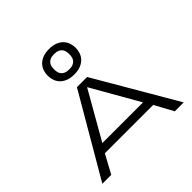

<svg xmlns="http://www.w3.org/2000/svg" viewBox="-272 -1413 1669 1669"><g transform="rotate(-45 562.5 -578.0)"><path d="M859.4 -171.9H265.6L171.9 0H62.5L500 -750H625L1062.5 0H953.1ZM812.5 -250 562.5 -687.5 312.5 -250ZM562.5 -1156.2Q515.6 -1156.2 482.9 -1142.8Q450.2 -1129.4 429.7 -1107.4Q409.2 -1085.4 399.9 -1057.4Q390.6 -1029.3 390.6 -1000Q390.6 -970.7 399.9 -942.6Q409.2 -914.6 429.7 -892.6Q450.2 -870.6 482.9 -857.2Q515.6 -843.8 562.5 -843.8Q609.4 -843.8 642.1 -857.2Q674.8 -870.6 695.3 -892.6Q715.8 -914.6 725.1 -942.6Q734.4 -970.7 734.4 -1000Q734.4 -1029.3 725.1 -1057.4Q715.8 -1085.4 695.3 -1107.4Q674.8 -1129.4 642.1 -1142.8Q609.4 -1156.2 562.5 -1156.2ZM562.5 -906.2Q533.2 -906.2 514.9 -914.3Q496.6 -922.4 486.3 -935.5Q476.1 -948.7 472.4 -965.6Q468.8 -982.4 468.8 -1000Q468.8 -1017.6 472.4 -1034.4Q476.1 -1051.3 486.3 -1064.5Q496.6 -1077.6 514.9 -1085.7Q533.2 -1093.8 562.5 -1093.8Q591.8 -1093.8 610.1 -1085.7Q628.4 -1077.6 638.7 -1064.5Q648.9 -1051.3 652.6 -1034.4Q656.2 -1017.6 656.2 -1000Q656.2 -982.4 652.6 -965.6Q648.9 -948.7 638.7 -935.5Q628.4 -922.4 610.1 -914.3Q591.8 -906.2 562.5 -906.2Z"/></g></svg>

Font: Michroma
Style: Regular
Weight: 400
Version: Version 1.000